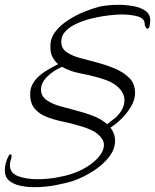

<svg xmlns="http://www.w3.org/2000/svg" viewBox="-45 -585 643 796"><path d="M97 191Q65 191 37 184.5Q9 178 -8 163Q-25 148 -25 121Q-25 104 -20.5 89Q-16 74 -9 61Q-6 55 -1 55Q3 55 3 62Q3 67 2 70Q-4 86 -4 99Q-4 133 30.5 145.5Q65 158 109 158Q150 158 189 151Q228 144 246 138Q284 126 315.5 106.5Q347 87 366.5 63Q386 39 386 16Q386 -6 362 -27.5Q338 -49 282 -64Q254 -73 219.5 -80Q185 -87 153 -98.5Q121 -110 100.5 -132.5Q80 -155 80 -195Q80 -224 96.5 -247Q113 -270 140 -287.5Q167 -305 196 -319Q181 -332 172 -350Q163 -368 164 -395Q164 -428 185.5 -455Q207 -482 239 -502.5Q271 -523 305 -536.5Q339 -550 365 -557Q378 -560 400 -562.5Q422 -565 447 -565Q478 -565 508 -559.5Q538 -554 558 -540Q578 -526 578 -500Q578 -496 576 -481Q574 -466 566 -466Q562 -466 558.5 -472.5Q555 -479 555 -485Q555 -509 525.5 -517Q496 -525 461 -525Q440 -525 408 -521.5Q376 -518 341.5 -510Q307 -502 277 -489Q247 -476 228 -457Q209 -438 209 -412Q209 -383 233 -367.5Q257 -352 290.5 -343.5Q324 -335 353 -327Q392 -317 429.5 -301.5Q467 -286 491 -262Q515 -238 515 -199Q515 -173 499.5 -145.5Q484 -118 460.5 -94.5Q437 -71 413 -56Q422 -44 427 -31Q432 -18 432 -1Q432 34 406.5 66.5Q381 99 341 124.5Q301 150 256 166Q234 173 189 182Q144 191 97 191ZM399 -70Q409 -78 419.5 -86Q430 -94 435 -98Q471 -132 471 -170Q471 -197 446.5 -222Q422 -247 364 -263Q330 -273 287.5 -281Q245 -289 212 -308Q177 -293 151 -267.5Q125 -242 125 -214Q125 -186 149 -169.5Q173 -153 207 -144Q241 -135 270 -127Q306 -118 341 -104.5Q376 -91 399 -70Z"/></svg>

Font: Allura
Style: Regular
Weight: 400
Designer: Robert E. Leuschke
Foundry: Robert E. Leuschke
Version: Version 1.110